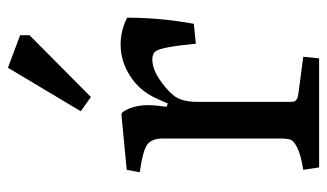

<svg xmlns="http://www.w3.org/2000/svg" viewBox="-186 -618 805 472"><g transform="rotate(-90 216.0 -382.5)"><path d="M40 0 34 -39Q71 -45 88 -53.5Q105 -62 108 -70Q111 -78 111 -96V-384Q111 -410 97.5 -421.5Q84 -433 28 -441L34 -473L170 -486Q177 -486 185 -466Q193 -446 193 -422Q193 -403 189 -375L197 -372L210 -401Q228 -441 264.5 -464.5Q301 -488 342 -488Q376 -488 408 -472Q408 -390 393 -308L344 -303Q336 -387 326 -401Q320 -410 306 -410Q283 -410 258 -393.5Q233 -377 218 -359Q201 -340 201 -298V-72Q201 -65 202 -61.5Q203 -58 207.5 -55Q212 -52 221 -51L312 -39L308 0ZM365 -735V-712L213 -561L178 -586L285 -765Z"/></g></svg>

Font: Poly
Style: Regular
Weight: 400
Designer: Jos Nicols Silva Schwarzenberg
Foundry: Jose Nicolas Silva Schwarzenberg
Version: Version 1.001